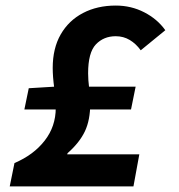

<svg xmlns="http://www.w3.org/2000/svg" viewBox="-20 -667 640 687"><path d="M14.8 0 31.8 -83.6Q100.2 -112.7 139.8 -163.7Q179.5 -214.6 179.5 -280.8Q179.5 -313 174 -352.9Q168.6 -392.8 168.6 -423.8Q168.6 -494.1 197.3 -544Q226 -593.8 277 -620.4Q328 -647.1 394.2 -647.1Q449.3 -647.1 496.1 -623Q542.9 -599 571.5 -558.9L483.6 -487Q466.7 -510.5 444.3 -523.9Q421.8 -537.4 394.1 -537.4Q351 -537.4 323.1 -508.2Q295.3 -479 295.3 -404.7Q295.3 -381.3 299 -351.6Q302.7 -322 302.9 -296.8Q303 -238 283.9 -197.4Q264.7 -156.8 221.9 -119L220.3 -114.8H478.5L457.5 0ZM67.2 -275.3 82.9 -351.3 173.5 -356.8H465.3L448.8 -275.3Z"/></svg>

Font: SourceCodeVF
Style: Italic
Weight: 200
Italic angle: -11°
Monospace: yes
Designer: Paul D. Hunt, Teo Tuominen
Foundry: Adobe
Version: Version 1.026;hotconv 1.1.0;makeotfexe 2.6.0